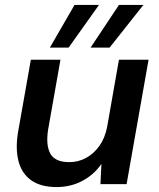

<svg xmlns="http://www.w3.org/2000/svg" viewBox="-20 -746 645 778"><path d="M209 12Q145 12 106.5 -15.5Q68 -43 55 -93Q42 -143 53 -210L105 -504H225L175 -221Q165 -158 184 -123.5Q203 -89 261 -89Q297 -89 328.5 -106Q360 -123 382.5 -154.5Q405 -186 414 -231L462 -504H582L493 0H387L391 -82Q362 -39 314.5 -13.5Q267 12 209 12ZM347 -553 462 -726H561L424 -553ZM182 -553 282 -726H381L258 -553Z"/></svg>

Font: DM Sans SemiBold
Style: Italic
Weight: 600
Italic angle: -10°
Designer: Colophon Foundry, Jonny Pinhorn
Foundry: Colophon Foundry
Version: Version 4.004;gftools[0.9.30]